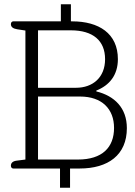

<svg xmlns="http://www.w3.org/2000/svg" viewBox="-20 -789 633 899"><path d="M261 90H308V0H353C486 0 574 -63 574 -189C574 -284 516 -340 431 -361V-365C492 -389 532 -437 532 -512C532 -633 442 -689 318 -689H312V-769H265V-689H42C36 -689 31 -684 31 -676C31 -662 42 -655 60 -652L99 -646V-42L60 -37C41 -35 31 -27 31 -13C31 -5 36 0 42 0H261ZM158 -378V-647H312C415 -647 472 -599 472 -512C472 -425 413 -378 336 -378ZM158 -42V-337H355C457 -337 514 -279 514 -190C514 -99 459 -42 345 -42Z"/></svg>

Font: Maitree Light
Style: Regular
Weight: 300
Designer: CadsonDemak Team
Foundry: CadsonDemak
Version: Version 1.000;PS 001.000;hotconv 1.0.88;makeotf.lib2.5.64775